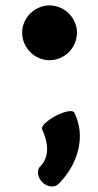

<svg xmlns="http://www.w3.org/2000/svg" viewBox="-20 -548 364 711"><path d="M265 -427C265 -454 254 -479 235 -498C216 -517 190 -528 163 -528C137 -528 111 -517 92 -498C73 -479 62 -454 62 -427C62 -400 73 -374 92 -355C111 -336 137 -325 163 -325C190 -325 216 -336 235 -355C254 -374 265 -400 265 -427ZM197 133C268 62 300 -43 255 -131C250 -142 219 -136 186 -119C153 -101 130 -79 136 -69C158 -23 165 32 130 67C115 81 118 108 137 127C155 145 182 148 197 133Z"/></svg>

Font: Nupuram Expanded Bold
Style: Regular
Weight: 700
Width: 7
Designer: Santhosh Thottingal (santhosh.thottingal@gmail.com)
Foundry: SMC
Version: Version 1.000